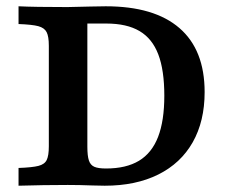

<svg xmlns="http://www.w3.org/2000/svg" viewBox="-20 -591 717 611"><path d="M135.4 -125.8V-445.2Q135.4 -475 128.4 -488.7Q121.4 -502.4 101.9 -507.7Q82.4 -512.9 39 -514.5V-571Q89.4 -568.5 194.4 -568.5Q227.7 -569 268.1 -570.2L316.5 -571Q471 -571 551.1 -501.6Q631.2 -432.3 631.2 -298Q631.2 -205.3 593.3 -138.3Q555.4 -71.4 483.8 -35.7Q412.2 0 313.3 0Q291.8 -0.4 274.6 -0.8Q232.7 -2.4 195.7 -2.4Q118.8 -2.4 39 0V-56.5Q82.8 -58.1 102.3 -63.1Q121.9 -68.1 128.6 -81.8Q135.4 -95.5 135.4 -125.8ZM502.9 -286.4Q502.9 -367.4 483.8 -417.7Q464.7 -468.1 424.1 -492.1Q383.5 -516.1 318.2 -516.1H258V-124.2Q258 -94.8 262.9 -80.3Q267.7 -65.8 280 -60.3Q292.2 -54.8 317.4 -54.8Q381.5 -54.8 422.3 -79.4Q463.1 -104 483 -155.2Q502.9 -206.5 502.9 -286.4Z"/></svg>

Font: Playfair Micro SmCond SmLight
Style: Regular
Weight: 360
Width: 4
Designer: Claus Eggers Sørensen
Foundry: Claus Eggers Sørensen
Version: Version 2.100;Glyphs 3.2 (3219)